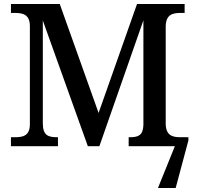

<svg xmlns="http://www.w3.org/2000/svg" viewBox="-20 -734 987 964"><path d="M35 0H271V-45H267C222 -45 195 -54 195 -115V-631L421 0H479L700 -632V-106C698 -53 673 -45 631 -45H626V0H858L773 210H862L926 -29V-45H886C845 -45 812 -54 812 -115V-599C812 -660 845 -669 886 -669H907V-714H668L475 -167L280 -714H35V-669H56C96 -669 130 -660 130 -603V-110C130 -53 96 -45 56 -45H35Z"/></svg>

Font: Noto Serif Medium
Style: Regular
Weight: 500
Designer: Monotype Design Team
Foundry: Monotype Imaging Inc.
Version: Version 2.013